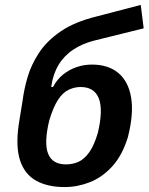

<svg xmlns="http://www.w3.org/2000/svg" viewBox="-20 -749 603 779"><path d="M242 10Q173 10 126.5 -16Q80 -42 61.5 -98Q43 -154 56 -244L72 -343Q78 -389 92.5 -438Q107 -487 138.5 -535Q170 -583 226 -621.5Q282 -660 371 -682L551 -729L563 -634L361 -584Q314 -572 277 -547.5Q240 -523 217.5 -485.5Q195 -448 188 -398L189 -396H195Q212 -428 237 -447.5Q262 -467 291.5 -477Q321 -487 353 -487Q419 -487 460 -453Q501 -419 512 -353Q523 -287 499 -193Q476 -118 435 -73.5Q394 -29 344 -9.5Q294 10 242 10ZM248 -82Q275 -82 298.5 -92.5Q322 -103 342 -131Q362 -159 377 -210Q399 -303 381 -349.5Q363 -396 307 -396Q282 -396 258 -384.5Q234 -373 215 -343.5Q196 -314 180 -261Q158 -170 175 -126Q192 -82 248 -82Z"/></svg>

Font: Nunito Sans 7pt Condensed
Style: Bold Italic
Weight: 700
Width: 3
Italic angle: -9°
Designer: Vernon Adams
Foundry: Vernon Adams
Version: Version 3.101;gftools[0.9.27]